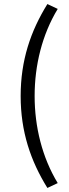

<svg xmlns="http://www.w3.org/2000/svg" viewBox="-20 -752 343 948"><path d="M82 -278C82 -102 131 42 214 176L265 152C188 25 151 -126 151 -278C151 -430 188 -581 265 -708L214 -732C131 -598 82 -454 82 -278Z"/></svg>

Font: Cambridge Sans
Style: Regular
Weight: 400
Version: Version 2.020;PS 002.020;hotconv 1.0.88;makeotf.lib2.5.64775